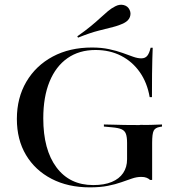

<svg xmlns="http://www.w3.org/2000/svg" viewBox="-20 -784 777 815"><path d="M361.3 11.3Q268.5 11.3 198.8 -25Q129 -61.3 90.3 -126.2Q51.6 -191.1 51.6 -279Q51.6 -368.5 91.9 -437.1Q132.3 -505.6 204 -544Q275.8 -582.3 370.2 -582.3Q410.5 -582.3 442.7 -575.4Q475 -568.5 500.4 -559.3Q525.8 -550 545.2 -543.1Q564.5 -536.3 579.8 -536.3Q596 -536.3 604.8 -546.8Q613.7 -557.3 619.4 -581.5H628.2Q627.4 -559.7 626.6 -533.5Q625.8 -507.3 625.4 -469Q625 -430.6 625 -371.8H615.3Q604.8 -433.1 573.4 -477.8Q541.9 -522.6 494 -547.2Q446 -571.8 385.5 -571.8Q316.1 -571.8 266.5 -537.1Q216.9 -502.4 190.3 -437.5Q163.7 -372.6 163.7 -281.5Q163.7 -148.4 219.8 -73.4Q275.8 1.6 375.8 1.6Q422.6 1.6 454.4 -11.7Q486.3 -25 502.8 -49.6Q519.4 -74.2 519.4 -108.1V-177.4Q519.4 -202.4 514.5 -215.7Q509.7 -229 496.4 -235.1Q483.1 -241.1 456.5 -243.5L421 -246.8V-255.6Q438.7 -255.6 460.5 -254.8Q482.3 -254 508.5 -253.6Q534.7 -253.2 564.5 -253.2H571.8L576.6 -254Q599.2 -253.2 622.2 -254Q645.2 -254.8 667.7 -255.6V-246.8L658.1 -245.2Q638.7 -241.9 632.3 -229Q625.8 -216.1 625.8 -177.4V-20.2H616.9Q611.3 -25.8 602.4 -29.4Q593.5 -33.1 579.8 -33.1Q560.5 -33.1 540.3 -26.2Q520.2 -19.4 495.2 -10.5Q470.2 -1.6 437.9 4.8Q405.6 11.3 361.3 11.3ZM311.3 -624.2 308.1 -629.8Q342.7 -654 366.5 -673.8Q390.3 -693.5 407.3 -709.3Q424.2 -725 438.7 -737.1Q453.2 -749.2 469.4 -757.3Q487.9 -766.9 505.2 -762.5Q522.6 -758.1 529.8 -742.7Q537.1 -728.2 531.5 -712.1Q525.8 -696 506.5 -686.3Q485.5 -675.8 460.1 -669.4Q434.7 -662.9 399.2 -654Q363.7 -645.2 311.3 -624.2Z"/></svg>

Font: Playfair 144pt SemiExpanded SemiBold
Style: Regular
Weight: 600
Width: 6
Designer: Claus Eggers Sørensen
Foundry: Claus Eggers Sørensen
Version: Version 2.203